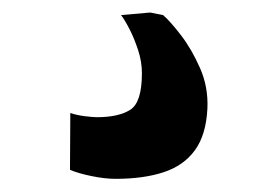

<svg xmlns="http://www.w3.org/2000/svg" viewBox="-20 -26 432 299"><path d="M160 252.5Q143 252.5 122.5 248.2Q102 244 89 238.5L89.5 150Q100 153.5 112.5 155Q125 156.5 131 156.5Q164.5 156.5 182.8 145Q201 133.5 201 88Q201 70 195 51.8Q189 33.5 181.5 19Q174 4.5 168.5 -2.5L214 -6.5L234 -2.5Q245 7 261.8 28.8Q278.5 50.5 291.5 80Q304.5 109.5 303 143Q301 184 283.5 208Q266 232 234.8 242.2Q203.5 252.5 160 252.5Z"/></svg>

Font: Merriweather 28pt ExtraBold
Style: Regular
Weight: 800
Version: Version 2.100